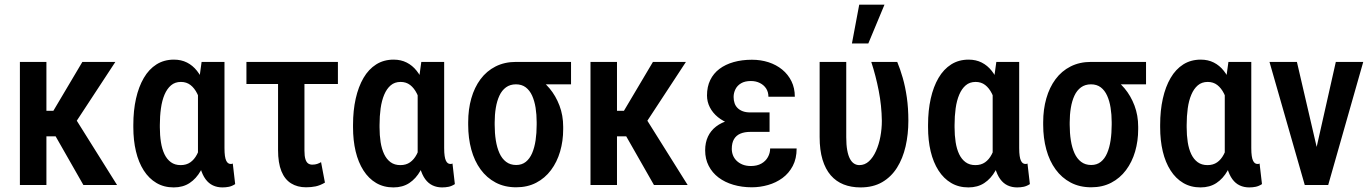

<svg xmlns="http://www.w3.org/2000/svg" viewBox="-20 -794 5890 824"><path d="M179.2 -528.3V0H65.4V-528.3ZM475.1 -528.3 265.6 -209H152.8L137.2 -318.4H209L333.5 -528.3ZM337.9 0 207 -229.5 296.4 -296.9 482.4 0Z M552.2 -248V-258.3Q552.2 -319.8 563.7 -370.8Q575.2 -421.9 597.2 -459.5Q619.1 -497.1 651.6 -517.6Q684.1 -538.1 726.6 -538.1Q757.8 -538.1 782.5 -525.6Q807.1 -513.2 825.4 -490Q843.8 -466.8 856.4 -434.3Q869.1 -401.9 877 -361.3Q884.8 -320.8 889.2 -273.9V-246.6Q883.8 -189.5 872.3 -142.6Q860.8 -95.7 841.6 -61.5Q822.3 -27.3 793.7 -8.5Q765.1 10.3 725.6 10.3Q683.6 10.3 651.4 -8.8Q619.1 -27.8 596.9 -62.5Q574.7 -97.2 563.5 -144.3Q552.2 -191.4 552.2 -248ZM666 -257.8V-247.6Q666 -213.4 670.7 -183.8Q675.3 -154.3 685.8 -132.3Q696.3 -110.4 713.4 -97.9Q730.5 -85.4 755.4 -85.4Q779.8 -85.4 796.9 -97.4Q814 -109.4 825.2 -130.9Q836.4 -152.3 843.5 -180.4Q850.6 -208.5 855.5 -240.7V-274.4Q852.1 -308.6 845 -338.9Q837.9 -369.1 826.2 -392.6Q814.5 -416 797.4 -429.2Q780.3 -442.4 756.3 -442.4Q731 -442.4 713.9 -427.7Q696.8 -413.1 686 -387.7Q675.3 -362.3 670.7 -328.9Q666 -295.4 666 -257.8ZM845.2 -528.3H943.4V-158.7Q943.4 -138.2 945.3 -125Q947.3 -111.8 950.9 -104.2Q954.6 -96.7 959.5 -93.5Q964.4 -90.3 970.2 -90.3Q973.6 -90.3 975.6 -90.8Q977.5 -91.3 979 -92.3L989.3 -3.9Q975.6 4.9 962.4 7.6Q949.2 10.3 934.6 10.3Q912.1 10.3 893.8 1.7Q875.5 -6.8 862.1 -25.1Q848.6 -43.5 840.3 -72.3Q832 -101.1 829.6 -141.1V-414.6Z M1430.2 -528.3V-433.6H1037.6V-528.3ZM1173.3 -528.3H1286.6V-147.5Q1286.6 -124 1290.8 -110.8Q1294.9 -97.7 1302.5 -92.5Q1310.1 -87.4 1319.8 -87.4Q1332.5 -87.4 1341.6 -90.6Q1350.6 -93.8 1357.9 -98.1L1374.5 -10.3Q1353.5 2 1334.5 5.9Q1315.4 9.8 1293.5 9.8Q1256.3 9.8 1229.2 -7.1Q1202.1 -23.9 1187.7 -59.3Q1173.3 -94.7 1173.3 -150.4Z M1495.1 -248V-258.3Q1495.1 -319.8 1506.6 -370.8Q1518.1 -421.9 1540 -459.5Q1562 -497.1 1594.5 -517.6Q1627 -538.1 1669.4 -538.1Q1700.7 -538.1 1725.3 -525.6Q1750 -513.2 1768.3 -490Q1786.6 -466.8 1799.3 -434.3Q1812 -401.9 1819.8 -361.3Q1827.6 -320.8 1832 -273.9V-246.6Q1826.7 -189.5 1815.2 -142.6Q1803.7 -95.7 1784.4 -61.5Q1765.1 -27.3 1736.6 -8.5Q1708 10.3 1668.5 10.3Q1626.5 10.3 1594.2 -8.8Q1562 -27.8 1539.8 -62.5Q1517.6 -97.2 1506.3 -144.3Q1495.1 -191.4 1495.1 -248ZM1608.9 -257.8V-247.6Q1608.9 -213.4 1613.5 -183.8Q1618.2 -154.3 1628.7 -132.3Q1639.2 -110.4 1656.2 -97.9Q1673.3 -85.4 1698.2 -85.4Q1722.7 -85.4 1739.7 -97.4Q1756.8 -109.4 1768.1 -130.9Q1779.3 -152.3 1786.4 -180.4Q1793.5 -208.5 1798.3 -240.7V-274.4Q1794.9 -308.6 1787.8 -338.9Q1780.8 -369.1 1769 -392.6Q1757.3 -416 1740.2 -429.2Q1723.1 -442.4 1699.2 -442.4Q1673.8 -442.4 1656.7 -427.7Q1639.6 -413.1 1628.9 -387.7Q1618.2 -362.3 1613.5 -328.9Q1608.9 -295.4 1608.9 -257.8ZM1788.1 -528.3H1886.2V-158.7Q1886.2 -138.2 1888.2 -125Q1890.1 -111.8 1893.8 -104.2Q1897.5 -96.7 1902.3 -93.5Q1907.2 -90.3 1913.1 -90.3Q1916.5 -90.3 1918.5 -90.8Q1920.4 -91.3 1921.9 -92.3L1932.1 -3.9Q1918.5 4.9 1905.3 7.6Q1892.1 10.3 1877.4 10.3Q1855 10.3 1836.7 1.7Q1818.4 -6.8 1804.9 -25.1Q1791.5 -43.5 1783.2 -72.3Q1774.9 -101.1 1772.5 -141.1V-414.6Z M1989.3 -258.3V-269.5Q1989.3 -324.7 2002.7 -371.8Q2016.1 -418.9 2042.2 -454.1Q2068.4 -489.3 2106.9 -508.8Q2145.5 -528.3 2194.3 -528.3Q2205.6 -524.9 2215.1 -512.2Q2224.6 -499.5 2239 -485.8Q2253.4 -472.2 2278.8 -464.4Q2311.5 -446.8 2338.4 -414.8Q2365.2 -382.8 2381.1 -340.8Q2397 -298.8 2397 -250V-239.3Q2397 -189 2383.8 -143.8Q2370.6 -98.6 2344.7 -64Q2318.8 -29.3 2281.2 -9.8Q2243.7 9.8 2195.3 9.8Q2145.5 9.8 2107.2 -10.5Q2068.8 -30.8 2042.5 -66.9Q2016.1 -103 2002.7 -152.1Q1989.3 -201.2 1989.3 -258.3ZM2103 -269V-258.3Q2103 -222.7 2107.9 -191.7Q2112.8 -160.6 2123.5 -136.7Q2134.3 -112.8 2152.1 -99.4Q2169.9 -85.9 2195.3 -85.9Q2219.7 -85.9 2236.6 -99.4Q2253.4 -112.8 2263.7 -136.7Q2273.9 -160.6 2278.6 -191.9Q2283.2 -223.1 2283.2 -258.8V-269.5Q2283.2 -302.2 2278.6 -331.5Q2273.9 -360.8 2263.7 -383.5Q2253.4 -406.2 2236.3 -419.2Q2219.2 -432.1 2194.3 -432.1Q2169.4 -432.1 2151.6 -419.2Q2133.8 -406.2 2123.3 -383.5Q2112.8 -360.8 2107.9 -331.3Q2103 -301.8 2103 -269ZM2430.7 -528.3V-432.1H2194.3V-528.3Z M2627.9 -528.3V0H2514.2V-528.3ZM2923.8 -528.3 2714.4 -209H2601.6L2585.9 -318.4H2657.7L2782.2 -528.3ZM2786.6 0 2655.8 -229.5 2745.1 -296.9 2931.2 0Z M3181.2 -286.6H3282.7V-228H3200.2Q3175.3 -228 3157.5 -220.5Q3139.6 -212.9 3130.1 -196.8Q3120.6 -180.7 3120.6 -154.8Q3120.6 -140.6 3125.7 -127.4Q3130.9 -114.3 3141.4 -104Q3151.9 -93.8 3167.2 -87.6Q3182.6 -81.5 3202.6 -81.5Q3229 -81.5 3247.6 -92Q3266.1 -102.5 3275.6 -119.9Q3285.2 -137.2 3285.2 -156.7H3398.9Q3398.9 -113.3 3382.3 -81.8Q3365.7 -50.3 3338.1 -30Q3310.5 -9.8 3276.1 0Q3241.7 9.8 3206.5 9.8Q3164.1 9.8 3127.4 -1Q3090.8 -11.7 3063.7 -32.2Q3036.6 -52.7 3021.5 -82.3Q3006.3 -111.8 3006.3 -148.9Q3006.3 -182.1 3018.3 -207.8Q3030.3 -233.4 3053.2 -251Q3076.2 -268.6 3108.4 -277.6Q3140.6 -286.6 3181.2 -286.6ZM3282.7 -252.4H3181.6Q3144.5 -252.4 3114 -262.7Q3083.5 -272.9 3061 -291.3Q3038.6 -309.6 3026.4 -333.5Q3014.2 -357.4 3014.2 -384.3Q3014.2 -421.9 3028.1 -450.4Q3042 -479 3067.6 -498.3Q3093.3 -517.6 3128.7 -527.6Q3164.1 -537.6 3207 -537.6Q3245.1 -537.6 3278.3 -526.9Q3311.5 -516.1 3336.9 -495.4Q3362.3 -474.6 3376.7 -445.3Q3391.1 -416 3391.1 -378.9H3277.8Q3277.8 -398.9 3268.1 -414.1Q3258.3 -429.2 3241.2 -437.7Q3224.1 -446.3 3202.6 -446.3Q3176.8 -446.3 3160.4 -436.5Q3144 -426.8 3136.2 -410.9Q3128.4 -395 3128.4 -377.9Q3128.4 -363.3 3132.6 -351.1Q3136.7 -338.9 3145.8 -330.1Q3154.8 -321.3 3168.2 -316.4Q3181.6 -311.5 3200.2 -311.5H3282.7Z M3497.6 -528.3H3611.8V-205.1Q3611.8 -172.4 3616 -149.4Q3620.1 -126.5 3627.9 -112.1Q3635.7 -97.7 3646 -91.6Q3656.2 -85.4 3668 -85.4Q3691.4 -85.4 3709.2 -101.8Q3727.1 -118.2 3739.5 -146Q3752 -173.8 3758.3 -207.5Q3764.6 -241.2 3764.6 -275.4Q3763.7 -340.8 3751.2 -404.5Q3738.8 -468.3 3719.2 -528.3H3830.6Q3843.3 -498 3854.2 -460Q3865.2 -421.9 3871.8 -376Q3878.4 -330.1 3878.4 -275.9Q3878.4 -217.8 3866.5 -165.8Q3854.5 -113.8 3829.6 -74.2Q3804.7 -34.7 3765.9 -12.2Q3727.1 10.3 3672.9 10.3Q3632.8 10.3 3600.6 -2.4Q3568.4 -15.1 3545.4 -41.5Q3522.5 -67.9 3510 -108.9Q3497.6 -149.9 3497.6 -206.1ZM3636.2 -607.4 3667.5 -773.9H3775.9L3706.5 -607.4Z M3962.9 -248V-258.3Q3962.9 -319.8 3974.4 -370.8Q3985.8 -421.9 4007.8 -459.5Q4029.8 -497.1 4062.3 -517.6Q4094.7 -538.1 4137.2 -538.1Q4168.5 -538.1 4193.1 -525.6Q4217.8 -513.2 4236.1 -490Q4254.4 -466.8 4267.1 -434.3Q4279.8 -401.9 4287.6 -361.3Q4295.4 -320.8 4299.8 -273.9V-246.6Q4294.4 -189.5 4283 -142.6Q4271.5 -95.7 4252.2 -61.5Q4232.9 -27.3 4204.3 -8.5Q4175.8 10.3 4136.2 10.3Q4094.2 10.3 4062 -8.8Q4029.8 -27.8 4007.6 -62.5Q3985.4 -97.2 3974.1 -144.3Q3962.9 -191.4 3962.9 -248ZM4076.7 -257.8V-247.6Q4076.7 -213.4 4081.3 -183.8Q4085.9 -154.3 4096.4 -132.3Q4106.9 -110.4 4124 -97.9Q4141.1 -85.4 4166 -85.4Q4190.4 -85.4 4207.5 -97.4Q4224.6 -109.4 4235.8 -130.9Q4247.1 -152.3 4254.2 -180.4Q4261.2 -208.5 4266.1 -240.7V-274.4Q4262.7 -308.6 4255.6 -338.9Q4248.5 -369.1 4236.8 -392.6Q4225.1 -416 4208 -429.2Q4190.9 -442.4 4167 -442.4Q4141.6 -442.4 4124.5 -427.7Q4107.4 -413.1 4096.7 -387.7Q4085.9 -362.3 4081.3 -328.9Q4076.7 -295.4 4076.7 -257.8ZM4255.9 -528.3H4354V-158.7Q4354 -138.2 4356 -125Q4357.9 -111.8 4361.6 -104.2Q4365.2 -96.7 4370.1 -93.5Q4375 -90.3 4380.9 -90.3Q4384.3 -90.3 4386.2 -90.8Q4388.2 -91.3 4389.6 -92.3L4399.9 -3.9Q4386.2 4.9 4373 7.6Q4359.9 10.3 4345.2 10.3Q4322.8 10.3 4304.4 1.7Q4286.1 -6.8 4272.7 -25.1Q4259.3 -43.5 4251 -72.3Q4242.7 -101.1 4240.2 -141.1V-414.6Z M4457 -258.3V-269.5Q4457 -324.7 4470.5 -371.8Q4483.9 -418.9 4510 -454.1Q4536.1 -489.3 4574.7 -508.8Q4613.3 -528.3 4662.1 -528.3Q4673.3 -524.9 4682.9 -512.2Q4692.4 -499.5 4706.8 -485.8Q4721.2 -472.2 4746.6 -464.4Q4779.3 -446.8 4806.2 -414.8Q4833 -382.8 4848.9 -340.8Q4864.7 -298.8 4864.7 -250V-239.3Q4864.7 -189 4851.6 -143.8Q4838.4 -98.6 4812.5 -64Q4786.6 -29.3 4749 -9.8Q4711.4 9.8 4663.1 9.8Q4613.3 9.8 4575 -10.5Q4536.6 -30.8 4510.3 -66.9Q4483.9 -103 4470.5 -152.1Q4457 -201.2 4457 -258.3ZM4570.8 -269V-258.3Q4570.8 -222.7 4575.7 -191.7Q4580.6 -160.6 4591.3 -136.7Q4602.1 -112.8 4619.9 -99.4Q4637.7 -85.9 4663.1 -85.9Q4687.5 -85.9 4704.3 -99.4Q4721.2 -112.8 4731.4 -136.7Q4741.7 -160.6 4746.3 -191.9Q4751 -223.1 4751 -258.8V-269.5Q4751 -302.2 4746.3 -331.5Q4741.7 -360.8 4731.4 -383.5Q4721.2 -406.2 4704.1 -419.2Q4687 -432.1 4662.1 -432.1Q4637.2 -432.1 4619.4 -419.2Q4601.6 -406.2 4591.1 -383.5Q4580.6 -360.8 4575.7 -331.3Q4570.8 -301.8 4570.8 -269ZM4898.4 -528.3V-432.1H4662.1V-528.3Z M4959 -248V-258.3Q4959 -319.8 4970.5 -370.8Q4981.9 -421.9 5003.9 -459.5Q5025.9 -497.1 5058.3 -517.6Q5090.8 -538.1 5133.3 -538.1Q5164.6 -538.1 5189.2 -525.6Q5213.9 -513.2 5232.2 -490Q5250.5 -466.8 5263.2 -434.3Q5275.9 -401.9 5283.7 -361.3Q5291.5 -320.8 5295.9 -273.9V-246.6Q5290.5 -189.5 5279.1 -142.6Q5267.6 -95.7 5248.3 -61.5Q5229 -27.3 5200.4 -8.5Q5171.9 10.3 5132.3 10.3Q5090.3 10.3 5058.1 -8.8Q5025.9 -27.8 5003.7 -62.5Q4981.4 -97.2 4970.2 -144.3Q4959 -191.4 4959 -248ZM5072.8 -257.8V-247.6Q5072.8 -213.4 5077.4 -183.8Q5082 -154.3 5092.5 -132.3Q5103 -110.4 5120.1 -97.9Q5137.2 -85.4 5162.1 -85.4Q5186.5 -85.4 5203.6 -97.4Q5220.7 -109.4 5231.9 -130.9Q5243.2 -152.3 5250.2 -180.4Q5257.3 -208.5 5262.2 -240.7V-274.4Q5258.8 -308.6 5251.7 -338.9Q5244.6 -369.1 5232.9 -392.6Q5221.2 -416 5204.1 -429.2Q5187 -442.4 5163.1 -442.4Q5137.7 -442.4 5120.6 -427.7Q5103.5 -413.1 5092.8 -387.7Q5082 -362.3 5077.4 -328.9Q5072.8 -295.4 5072.8 -257.8ZM5252 -528.3H5350.1V-158.7Q5350.1 -138.2 5352.1 -125Q5354 -111.8 5357.7 -104.2Q5361.3 -96.7 5366.2 -93.5Q5371.1 -90.3 5377 -90.3Q5380.4 -90.3 5382.3 -90.8Q5384.3 -91.3 5385.7 -92.3L5396 -3.9Q5382.3 4.9 5369.1 7.6Q5356 10.3 5341.3 10.3Q5318.8 10.3 5300.5 1.7Q5282.2 -6.8 5268.8 -25.1Q5255.4 -43.5 5247.1 -72.3Q5238.8 -101.1 5236.3 -141.1V-414.6Z M5615.2 -94.7 5712.9 -528.3H5830.6L5680.2 0H5607.4ZM5545.9 -528.3 5647 -93.3 5651.9 0H5579.6L5428.2 -528.3Z"/></svg>

Font: Roboto Condensed Medium
Style: Regular
Weight: 500
Designer: Christian Robertson
Foundry: Google
Version: Version 3.0